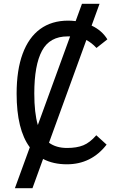

<svg xmlns="http://www.w3.org/2000/svg" viewBox="-20 -842 640 1005"><path d="M205.5 -10 150 143H58L136 -71Q67 -163.5 67 -352Q67 -475 98.5 -560.5Q130 -646 190.2 -690Q250.5 -734 337 -734Q354.5 -734 376 -731.5L409 -822H501L459.5 -708Q514 -682.5 542 -636L485 -591Q460 -618 432 -632.5L236.5 -95Q274 -67.5 331 -67.5Q382 -67.5 416.2 -81.5Q450.5 -95.5 484 -134L538 -85Q458 18 330 18Q258.5 18 205.5 -10ZM178 -187.5 347 -651.5H334Q240 -651.5 199.8 -576.2Q159.5 -501 159.5 -353Q159.5 -251 178 -187.5Z"/></svg>

Font: JuliaMono
Style: Regular
Weight: 400
Monospace: yes
Designer: cormullion
Foundry: corm
Version: Version 0.055; ttfautohint (v1.8.4)